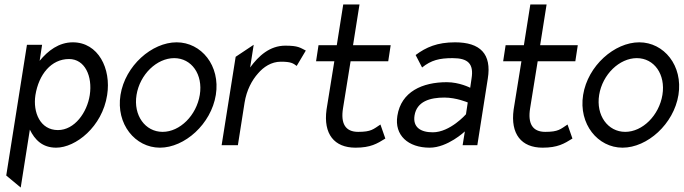

<svg xmlns="http://www.w3.org/2000/svg" viewBox="-20 -652 3069 862"><path d="M8 136 73 190 114 -70C136 -25 170 11 232 11C320 11 439 -83 461 -225C480 -344 421 -462 307 -462C244 -462 195 -424 158 -379L169 -451H101ZM139 -225C154 -318 210 -387 290 -387C361 -387 396 -310 383 -225C371 -147 315 -68 240 -68C161 -68 127 -147 139 -225Z M521 -226C500 -95 587 11 698 11C809 11 928 -95 949 -226C970 -357 884 -462 773 -462C662 -462 542 -357 521 -226ZM593 -226C608 -318 684 -391 762 -391C840 -391 892 -318 877 -226C862 -134 788 -60 710 -60C632 -60 578 -134 593 -226Z M975 0H1048L1078 -191C1087 -247 1111 -292 1139 -323C1163 -351 1198 -375 1241 -375C1286 -375 1296 -368 1312 -356L1353 -425C1327 -438 1319 -447 1261 -447C1191 -447 1141 -401 1103 -349L1119 -451L1038 -397Z M1399 -377H1481L1446 -160C1431 -50 1481 11 1576 11C1644 11 1673 -7 1710 -30L1688 -93C1656 -72 1647 -60 1588 -60C1530 -60 1509 -98 1520 -166L1554 -377H1723L1734 -449H1565L1594 -632H1521L1492 -449H1410Z M1764 -132C1750 -45 1812 11 1909 11C1990 11 2067 -62 2067 -62L2057 0H2123L2170 -299C2188 -410 2136 -462 2023 -462C1943 -462 1893 -440 1846 -405L1875 -349C1916 -382 1953 -391 2012 -391C2081 -391 2108 -366 2097 -299L2091 -258C2091 -258 2043 -283 1986 -283C1877 -283 1781 -241 1764 -132ZM1841 -133C1851 -197 1911 -214 1975 -214C2029 -214 2080 -192 2080 -192L2072 -139C2072 -139 2001 -58 1923 -58C1868 -58 1833 -81 1841 -133Z M2239 -377H2321L2286 -160C2271 -50 2321 11 2416 11C2484 11 2513 -7 2550 -30L2528 -93C2496 -72 2487 -60 2428 -60C2370 -60 2349 -98 2360 -166L2394 -377H2563L2574 -449H2405L2434 -632H2361L2332 -449H2250Z M2598 -226C2577 -95 2664 11 2775 11C2886 11 3005 -95 3026 -226C3047 -357 2961 -462 2850 -462C2739 -462 2619 -357 2598 -226ZM2670 -226C2685 -318 2761 -391 2839 -391C2917 -391 2969 -318 2954 -226C2939 -134 2865 -60 2787 -60C2709 -60 2655 -134 2670 -226Z"/></svg>

Font: Charger Sport
Style: NrwObl
Weight: 400
Designer: Jasper
Foundry: Cannot Into Space Fonts
Version: Version 1.1